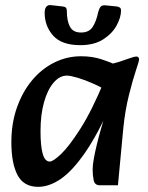

<svg xmlns="http://www.w3.org/2000/svg" viewBox="-20 -708 574 744"><path d="M128 16Q72 16 48 -29.5Q24 -75 24 -157Q24 -230 45.5 -291Q67 -352 104 -396.5Q141 -441 190 -465.5Q239 -490 294 -490Q337 -490 372.5 -478.5Q408 -467 433 -455L404 -350Q377 -368 343.5 -383Q310 -398 281.5 -406.5Q253 -415 239 -415Q211 -415 187.5 -387.5Q164 -360 150.5 -311.5Q137 -263 137 -200Q137 -142 145.5 -112Q154 -82 173 -82Q186 -82 217 -111.5Q248 -141 292 -210Q336 -279 385 -397L413 -308Q359 -188 310 -117Q261 -46 216 -15Q171 16 128 16ZM367 10Q347 10 343 -9.5Q339 -29 339 -51Q339 -68 343.5 -93Q348 -118 355 -147Q362 -176 370 -204L392 -279L363 -305L387 -456Q419 -461 443.5 -469Q468 -477 484.5 -483Q501 -489 508 -489Q519 -489 519 -477Q519 -472 506.5 -434.5Q494 -397 479.5 -339Q465 -281 458 -213L437 10ZM291 -533Q219 -533 186 -570Q153 -607 153 -659Q153 -675 160 -682.5Q167 -690 178 -688L223 -683Q232 -682 235.5 -678Q239 -674 239 -666Q239 -627 251 -604.5Q263 -582 294 -582Q325 -582 339 -603.5Q353 -625 360 -659Q365 -678 371.5 -683.5Q378 -689 392 -687L432 -683Q439 -682 444 -679Q449 -676 449 -667Q449 -641 432 -609.5Q415 -578 380 -555.5Q345 -533 291 -533Z"/></svg>

Font: Alkatra
Style: Regular
Weight: 400
Designer: Suman Bhandary
Version: Version 1.100;gftools[0.9.22]